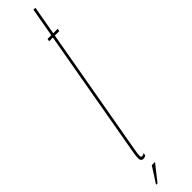

<svg xmlns="http://www.w3.org/2000/svg" viewBox="-345 -685 761 761"><g transform="rotate(-45 35.0 -305.0)"><path d="M-7.5 5Q-18 5 -20.8 -4.5Q-23.5 -14 -17 -50L78 -589H57L59 -600H80L101.5 -721.5H112.5L91 -600H116L114 -589H89L-4.5 -59Q-11 -23 -10.8 -14.5Q-10.5 -6 -3.5 -6Q1.5 -6 8.5 -11L6.5 0Q-0.5 5 -7.5 5ZM-45.7 112.9 -2.5 45.9H15.6L-37.4 112.9Z"/></g></svg>

Font: Anybody UltraCondensed Thin
Style: Italic
Weight: 100
Width: 1
Italic angle: -10°
Designer: Tyler Finck
Foundry: Etcetera Type Company
Version: Version 1.010; ttfautohint (v1.8.3) -l 8 -r 50 -G 200 -x 14 